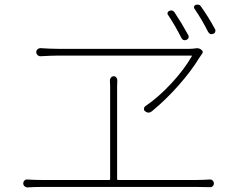

<svg xmlns="http://www.w3.org/2000/svg" viewBox="-20 -853 1040 835"><path d="M915 -726.6Q917 -723.6 917 -719.7Q917 -716.8 916 -714.8Q914.1 -708 907.2 -706.1Q892.6 -700.2 884.8 -714.8Q859.4 -765.6 826.2 -814.5Q822.3 -819.3 824.2 -824.7Q826.2 -830.1 831.1 -832Q835.9 -833 839.8 -833Q848.6 -833 854.5 -824.2Q887.7 -777.3 915 -726.6ZM798.8 -700.2Q801.8 -694.3 799.8 -688.5Q797.9 -682.6 791 -679.7Q776.4 -673.8 768.6 -688.5Q743.2 -739.3 710.9 -788.1Q707 -793 709 -798.3Q710.9 -803.7 716.8 -805.7Q720.7 -807.6 724.6 -807.6Q733.4 -807.6 739.3 -798.8Q770.5 -752 798.8 -700.2ZM813.5 -607.4Q816.4 -611.3 811.5 -611.3H233.4Q207 -611.3 156.2 -608.4Q148.4 -608.4 143.1 -613.8Q137.7 -619.1 137.7 -626.5Q137.7 -633.8 143.6 -638.7Q148.4 -643.6 155.3 -643.6Q155.3 -643.6 156.2 -643.6Q200.2 -640.6 233.4 -640.6H802.7Q816.4 -640.6 830.1 -642.6Q844.7 -645.5 855.5 -636.7Q867.2 -627.9 857.4 -617.2Q850.6 -608.4 846.7 -601.6Q811.5 -543.9 756.8 -481.9Q702.1 -419.9 640.6 -369.1Q632.8 -363.3 626 -363.3Q618.2 -363.3 611.3 -369.1Q605.5 -373 606 -379.9Q606.4 -386.7 611.3 -390.6Q669.9 -430.7 725.1 -490.2Q780.3 -549.8 813.5 -607.4ZM489.3 -74.2Q489.3 -70.3 493.2 -70.3H835Q857.4 -70.3 891.6 -72.3Q899.4 -73.2 904.8 -67.9Q910.2 -62.5 910.2 -55.2Q910.2 -47.9 904.8 -43Q899.4 -38.1 891.6 -39.1Q870.1 -40 835 -40H161.1Q131.8 -40 99.6 -38.1Q98.6 -38.1 98.6 -38.1Q91.8 -38.1 86.9 -43Q81.1 -47.9 81.1 -55.2Q81.1 -62.5 86.4 -67.9Q91.8 -73.2 99.6 -72.3Q127.9 -70.3 161.1 -70.3H455.1Q459 -70.3 459 -74.2V-476.6Q459 -488.3 458 -503.9Q458 -510.7 462.9 -516.1Q467.8 -521.5 474.6 -521.5Q481.4 -521.5 485.8 -516.1Q490.2 -510.7 490.2 -503.9Q489.3 -492.2 489.3 -476.6Z"/></svg>

Font: Gen Jyuu Gothic ExtraLight
Style: Regular
Weight: 100
Designer: [Source Han Sans]
Ryoko NISHIZUKA  (kana & ideographs); Paul D. Hunt (Latin, Greek & Cyrillic); Wenlong ZHANG  (bopomofo
Version: Version 1.002.20150607